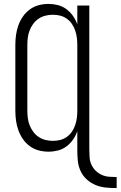

<svg xmlns="http://www.w3.org/2000/svg" viewBox="-20 -763 613 976"><path d="M573 193Q546 193 519 190.5Q492 188 467 178Q442 168 421.5 149.5Q401 131 389.5 106Q378 81 375.5 54Q373 27 373 0V-96Q365 -73 351 -53Q337 -33 317.5 -18.5Q298 -4 274.5 2Q251 8 227 8Q201 8 176.5 1.5Q152 -5 131.5 -20Q111 -35 96.5 -56Q82 -77 73.5 -100.5Q65 -124 61.5 -149.5Q58 -175 58 -200V-535Q58 -560 61.5 -585.5Q65 -611 73.5 -634.5Q82 -658 96.5 -679Q111 -700 131.5 -715Q152 -730 176.5 -736.5Q201 -743 227 -743Q251 -743 274.5 -737Q298 -731 317.5 -716.5Q337 -702 351 -682Q365 -662 373 -639V-735H434V0Q434 19 435.5 38Q437 57 445 74.5Q453 92 467 105.5Q481 119 498.5 126.5Q516 134 535 135.5Q554 137 573 137ZM249 -47Q268 -47 286 -51.5Q304 -56 319.5 -67Q335 -78 345.5 -93.5Q356 -109 362 -126.5Q368 -144 370.5 -162.5Q373 -181 373 -200V-535Q373 -554 370.5 -572.5Q368 -591 362 -608.5Q356 -626 345.5 -641.5Q335 -657 319.5 -668Q304 -679 286 -683.5Q268 -688 249 -688Q230 -688 211.5 -683.5Q193 -679 177 -668.5Q161 -658 149.5 -642.5Q138 -627 131 -609.5Q124 -592 121.5 -573Q119 -554 119 -535V-200Q119 -181 121.5 -162Q124 -143 131 -125.5Q138 -108 149.5 -92.5Q161 -77 177 -66.5Q193 -56 211.5 -51.5Q230 -47 249 -47Z"/></svg>

Font: Iosevka Term Light
Style: Regular
Weight: 300
Monospace: yes
Designer: Belleve Invis
Foundry: Belleve Invis
Version: Version 9.0.1; ttfautohint (v1.8.3)